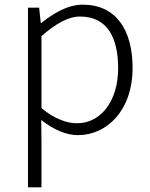

<svg xmlns="http://www.w3.org/2000/svg" viewBox="-20 -567 645 824"><path d="M100 237H158V46L157 -52C211 -10 264 13 314 13C439 13 549 -93 549 -275C549 -440 477 -547 335 -547C270 -547 208 -509 157 -468H155L148 -534H100ZM310 -38C270 -38 215 -55 158 -103V-412C220 -466 273 -496 324 -496C442 -496 487 -403 487 -274C487 -132 412 -38 310 -38Z"/></svg>

Font: Noto Sans SC Light
Style: Regular
Weight: 300
Designer: Ryoko NISHIZUKA 西塚涼子 (kana, bopomofo & ideographs); Paul D. Hunt (Latin, Greek & Cyrillic); Sandoll Communications 산돌커뮤니
Foundry: Adobe
Version: Version 2.004;hotconv 1.0.118;makeotfexe 2.5.65603